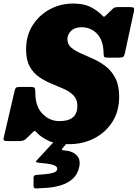

<svg xmlns="http://www.w3.org/2000/svg" viewBox="-62 -790 776 1082"><path d="M318 -569Q318 -540 339 -522Q360 -504 393.2 -489.5Q426.5 -475 463.8 -458.2Q501 -441.5 534.2 -415.8Q567.5 -390 588.5 -349Q609.5 -308 609.5 -245Q609.5 -164 571.8 -104Q534 -44 469.8 -10.8Q405.5 22.5 326.5 22.5Q251.5 22.5 210.5 2.8Q169.5 -17 147.5 -40.5Q135.5 -54.5 130.8 -51.5Q126 -48.5 111.5 -33.5L84.5 -7.5Q72.5 5 48 5H-14Q-30 5 -37.2 2.8Q-44.5 0.5 -41 -14.5L19.5 -274.5Q22.5 -289.5 27.2 -294.8Q32 -300 49.5 -300H109.5Q131.5 -300 134.2 -293Q137 -286 137 -267.5Q137.5 -189 178 -148.2Q218.5 -107.5 272.5 -107.5Q325.5 -107.5 349.8 -129.5Q374 -151.5 374 -192.5Q374 -229.5 353.2 -251.5Q332.5 -273.5 299.5 -288.2Q266.5 -303 229.5 -318Q192.5 -333 159.5 -355.2Q126.5 -377.5 105.8 -414.5Q85 -451.5 85 -511Q85 -590 122.2 -648Q159.5 -706 219.5 -738Q279.5 -770 348.5 -770Q409.5 -770 446.5 -751.5Q483.5 -733 510.5 -706.5Q520 -696.5 523.2 -695.5Q526.5 -694.5 538.5 -707L572 -739Q578.5 -745.5 584.8 -747.8Q591 -750 604 -750H671Q688 -750 691.8 -745.5Q695.5 -741 692.5 -725L642 -491.5Q637.5 -471.5 630.5 -468.2Q623.5 -465 601.5 -465H548.5Q527.5 -465 524.8 -470.5Q522 -476 521.5 -493Q520.5 -562 485.5 -599.2Q450.5 -636.5 397 -636.5Q359.5 -636.5 338.8 -616.2Q318 -596 318 -569ZM127 257.5V209Q129 200.5 133.8 198.2Q138.5 196 146 195.5Q166.5 194 192 191.8Q217.5 189.5 237.2 183.8Q257 178 260 165.5Q263.5 150.5 246.5 143Q229.5 135.5 203.8 132.2Q178 129 156 127Q142 125.5 140.8 122.2Q139.5 119 146 112.5L253 -3.5Q257.5 -8.5 267.5 -8.5H316.5Q328 -8.5 330.8 -6.5Q333.5 -4.5 328 1.5L294.5 40.5Q286.5 49 286.8 52.8Q287 56.5 300 57.5Q347.5 61 370.8 85.8Q394 110.5 384 152.5Q374.5 194.5 346.8 218.5Q319 242.5 282.2 253.8Q245.5 265 208 268Q170.5 271 141 272Q127 272.5 127 257.5Z"/></svg>

Font: Besley* Narrow Fatface
Style: Italic
Weight: 900
Width: 4
Italic angle: -13°
Designer: Owen Earl
Foundry: indestructible type*
Version: Version 3.000; ttfautohint (v1.8.3)